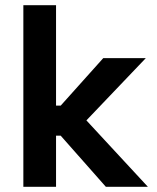

<svg xmlns="http://www.w3.org/2000/svg" viewBox="-20 -720 604 740"><path d="M196 0H70V-700H196V-313H214L378 -496H542L313 -256L550 0H388L214 -197H196Z"/></svg>

Font: Space Grotesk Variable Light
Style: Regular
Weight: 300
Designer: Florian Karsten
Foundry: Florian Karsten
Version: Version 2.000